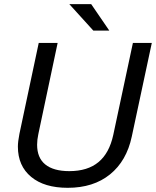

<svg xmlns="http://www.w3.org/2000/svg" viewBox="-20 -896 749 922"><path d="M129.9 -46.4Q65.9 -99.1 65.9 -191.9Q65.9 -215.8 73.2 -252.9L166 -689.9H256.8L164.1 -252Q158.2 -224.6 158.2 -201.2Q158.2 -138.2 197.3 -106.4Q236.8 -74.2 313 -74.2Q400.9 -74.2 453.1 -117.7Q504.9 -160.6 523.9 -248L618.2 -689.9H709L612.8 -240.2Q587.9 -123 508.3 -58.6Q428.7 5.9 305.2 5.9Q192.9 5.9 129.9 -46.4ZM313 -876H418L504.9 -749H428.2Z"/></svg>

Font: D-DIN Exp
Style: DINExp-Italic
Weight: 400
Width: 7
Italic angle: -12°
Designer: Charles Nix
Foundry: Datto Inc.
Version: Version 1.00